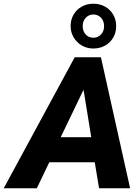

<svg xmlns="http://www.w3.org/2000/svg" viewBox="-73 -1013 747 1033"><path d="M-53 0 329 -705H470L627 0H460L427 -199L475 -140H140L221 -200L125 0ZM375 -527 232 -230 216 -275H441L425 -231L377 -527ZM429 -752Q395 -752 367.5 -768Q340 -784 323.5 -811.5Q307 -839 307 -873Q307 -907 323 -934.5Q339 -962 367 -977.5Q395 -993 429 -993Q464 -993 492 -977.5Q520 -962 536 -934.5Q552 -907 552 -872Q552 -838 536 -810.5Q520 -783 492 -767.5Q464 -752 429 -752ZM429 -810Q454 -810 470.5 -827.5Q487 -845 487 -872Q487 -900 470.5 -917.5Q454 -935 429 -935Q405 -935 388.5 -917.5Q372 -900 372 -873Q372 -845 388 -827.5Q404 -810 429 -810Z"/></svg>

Font: Nunito Sans 10pt Condensed Black
Style: Italic
Weight: 900
Width: 3
Italic angle: -9°
Designer: Vernon Adams
Foundry: Vernon Adams
Version: Version 3.101;gftools[0.9.27]